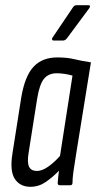

<svg xmlns="http://www.w3.org/2000/svg" viewBox="-20 -713 370 739"><path d="M97 6Q57 6 37 -24.5Q17 -55 28 -123L62 -339Q76 -421 109.5 -456.5Q143 -492 201 -492Q238 -492 267 -485Q296 -478 330 -473L273 -120Q266 -77 262.5 -51.5Q259 -26 259 -9Q259 0 250 0H210Q202 0 202 -9Q203 -19 204 -31Q205 -43 207 -56Q183 -31 156 -12.5Q129 6 97 6ZM122 -55Q142 -55 165.5 -71.5Q189 -88 211 -113L259 -422Q245 -426 229.5 -428.5Q214 -431 198 -431Q167 -431 149.5 -410Q132 -389 123 -333L90 -124Q84 -87 92 -71Q100 -55 122 -55ZM186 -557Q182 -557 180.5 -560.5Q179 -564 182 -568L261 -685Q266 -693 275 -693H319Q331 -693 324 -682L238 -566Q231 -557 223 -557Z"/></svg>

Font: Sofia Sans Extra Condensed
Style: Italic
Weight: 400
Italic angle: -9°
Designer: Botio Nikoltchev, Ani Petrova
Foundry: lettersoup
Version: Version 4.101; ttfautohint (v1.8.4.7-5d5b)